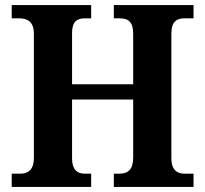

<svg xmlns="http://www.w3.org/2000/svg" viewBox="-20 -734 805 754"><path d="M26 0H338V-52H313C282 -52 263 -69 263 -112V-343H503V-115C503 -69 483 -52 450 -52H427V0H740V-52H704C675 -52 653 -68 653 -111V-602C653 -649 674 -662 704 -662H740V-714H427V-662H449C483 -662 503 -649 503 -602V-403H263V-604C263 -649 282 -662 313 -662H338V-714H26V-662H56C87 -662 113 -649 113 -602V-112C113 -69 91 -52 61 -52H26Z"/></svg>

Font: Noto Serif SemiCondensed
Style: Bold
Weight: 700
Width: 4
Designer: Monotype Design Team
Foundry: Monotype Imaging Inc.
Version: Version 2.015